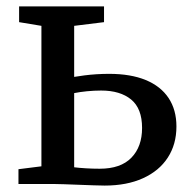

<svg xmlns="http://www.w3.org/2000/svg" viewBox="-20 -573 596 598"><path d="M37.5 0V-46L109 -55V-492.5L39.5 -504V-553H304V-504L211 -492.5V-333.5Q225 -336 243 -338.2Q261 -340.5 281 -341.8Q301 -343 320 -343Q387 -343 433.8 -323.8Q480.5 -304.5 505 -267.8Q529.5 -231 529.5 -179Q529.5 -123.5 502.5 -82Q475.5 -40.5 425.2 -17.8Q375 5 306 5Q293.5 5 271.8 4.2Q250 3.5 225.5 2.5Q201 1.5 179.2 0.8Q157.5 0 145 0ZM290.5 -47.5Q356 -47.5 389.2 -81.8Q422.5 -116 422.5 -174.5Q422.5 -235 388.5 -263Q354.5 -291 295 -291Q273.5 -291 250.8 -288.8Q228 -286.5 211 -283V-52Q227 -50 247.5 -48.8Q268 -47.5 290.5 -47.5Z"/></svg>

Font: Merriweather 24pt
Style: Regular
Weight: 400
Designer: Eben Sorkin
Foundry: Eben Sorkin
Version: Version 2.100